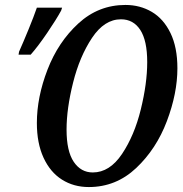

<svg xmlns="http://www.w3.org/2000/svg" viewBox="-20 -745 739 776"><path d="M129 -248Q129 -352 172 -463.5Q215 -575 296.5 -650Q378 -725 487 -725Q546 -725 593.5 -697Q641 -669 669 -611.5Q697 -554 697 -469Q697 -368 654.5 -255.5Q612 -143 530.5 -66Q449 11 339 11Q278 11 230.5 -19Q183 -49 156 -107.5Q129 -166 129 -248ZM575 -494Q575 -581 547 -624Q519 -667 469 -667Q402 -667 352 -592Q302 -517 275.5 -411.5Q249 -306 249 -221Q249 -134 278 -91Q307 -48 355 -48Q423 -48 473 -122.5Q523 -197 549 -302.5Q575 -408 575 -494ZM57 -536Q74 -574 95.5 -626.5Q117 -679 129 -714H231L227 -702Q208 -667 171 -612.5Q134 -558 104 -524H55Z"/></svg>

Font: Noto Serif CondSemiBold
Style: Italic
Weight: 600
Width: 3
Italic angle: -12°
Designer: Monotype Design Team
Foundry: Monotype Imaging Inc.
Version: Version 1.001